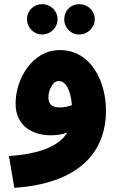

<svg xmlns="http://www.w3.org/2000/svg" viewBox="-20 -673 575 924"><path d="M361 -507C402 -507 436 -540 436 -580C436 -622 402 -653 361 -653C320 -653 289 -622 289 -580C289 -540 320 -507 361 -507ZM183 -507C223 -507 257 -540 257 -580C257 -622 223 -653 183 -653C142 -653 110 -622 110 -580C110 -540 142 -507 183 -507ZM49 231C346 211 490 71 490 -141C490 -281 418 -432 268 -432C136 -432 55 -294 55 -175C55 -67 136 -22 225 -22C253 -22 280 -26 304 -35C263 32 168 68 23 78ZM213 -205C213 -235 231 -283 263 -283C295 -283 320 -242 326 -167C306 -159 285 -156 270 -156C228 -156 213 -173 213 -205Z"/></svg>

Font: Noto Sans Arabic UI Bk
Style: Regular
Weight: 900
Designer: Monotype Design Team, Nadine Chahine and Nizar Qandah
Foundry: Monotype Imaging Inc.
Version: Version 2.010